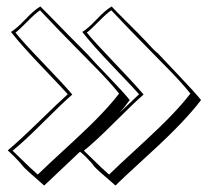

<svg xmlns="http://www.w3.org/2000/svg" viewBox="-20 -552 643 595"><path d="M351 -203 411 -260Q397 -276 332 -344Q267 -412 235 -453Q252 -463 279.5 -492Q307 -521 326 -532Q334 -523 354 -503L409 -448Q420 -437 433 -423Q461 -392 469 -387L538 -314Q583 -267 603 -242Q553 -176 452.5 -84Q352 8 338 23Q276 -30 271 -37.5Q266 -45 262 -49L244 -68L228 -82L117 23Q56 -30 50.5 -37.5Q45 -45 41 -49L23 -68L4 -86Q39 -115 101 -175.5Q163 -236 190 -260Q176 -276 111 -344Q46 -412 14 -453Q31 -463 58.5 -492Q86 -521 105 -532L125 -512Q133 -504 153 -483.5Q173 -463 190 -445.5Q207 -428 251 -384Q272 -360 317 -313.5Q362 -267 382 -242Q363 -216 351 -203ZM240 -85 267 -59Q294 -32 318 -11Q338 -31 431.5 -117Q525 -203 570 -262Q541 -299 480 -360L430 -411Q391 -450 325 -520Q313 -513 286 -485.5Q259 -458 249 -451Q269 -426 334 -358Q399 -290 425 -259Q397 -235 336 -174Q275 -113 240 -85ZM19 -85 46 -59Q73 -32 97 -11Q117 -31 210.5 -117Q304 -203 349 -262Q320 -299 259 -360L209 -411Q170 -450 104 -520Q92 -513 65 -485.5Q38 -458 28 -451Q48 -425 113 -357.5Q178 -290 204 -259Q176 -235 115 -174Q54 -113 19 -85Z"/></svg>

Font: Londrina Shadow
Style: Regular
Weight: 400
Designer: Marcelo Magalhaes
Foundry: Marcelo Magalhaes
Version: Version 1.001 2011